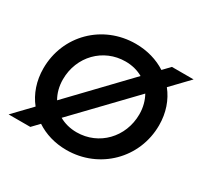

<svg xmlns="http://www.w3.org/2000/svg" viewBox="-160 -955 1208 1165"><g transform="rotate(30 444.0 -372.5)"><path d="M433 12C663 12 846 -168 846 -399C846 -486 819 -563 771 -623L888 -745H736L690 -697C631 -735 558 -757 477 -757C245 -757 65 -578 65 -348C65 -261 92 -183 140 -123L22 0H174L221 -49C280 -10 352 12 433 12ZM201 -349C201 -510 322 -633 477 -633C523 -633 564 -622 599 -602L234 -221C213 -257 201 -301 201 -349ZM311 -143 677 -524C697 -488 709 -445 709 -397C709 -236 588 -112 433 -112C387 -112 346 -123 311 -143Z"/></g></svg>

Font: Mluvka Bold
Style: Italic
Weight: 700
Italic angle: -8°
Designer: Modified by Jiří Krblich, Original typeface by Gumpita Rahayu
Foundry: Gumpita Rahayu & Jiří Krblich
Version: Version 2.000;Glyphs 3.1.1 (3134)